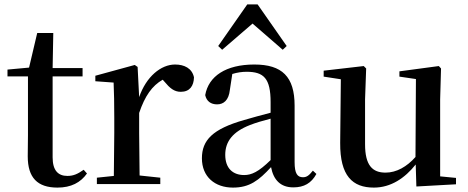

<svg xmlns="http://www.w3.org/2000/svg" viewBox="-20 -836 2127 872"><path d="M241 16C303 16 346 -7 375 -48L360 -65C333 -46 314 -37 286 -37C244 -37 219 -62 219 -121V-489H355V-527H219L222 -686H149L112 -529L14 -520V-489H107V-223C107 -185 106 -161 106 -126C106 -29 150 16 241 16Z M496 0H708V-29L614 -39L612 -232V-323C638 -400 671 -447 719 -474L727 -465C751 -436 771 -419 801 -419C842 -419 860 -446 861 -485C852 -526 817 -543 775 -543C711 -543 644 -488 612 -395L605 -532L592 -541L413 -492V-467L496 -461C498 -412 499 -369 499 -301V-232L497 -37L420 -29V0Z M1312 15C1361 15 1394 -4 1417 -46L1401 -61C1383 -38 1372 -31 1356 -31C1331 -31 1318 -47 1318 -100V-356C1318 -488 1261 -543 1135 -543C1006 -543 927 -490 912 -404C918 -376 938 -362 966 -362C995 -362 1019 -380 1024 -428L1035 -500C1058 -507 1079 -510 1100 -510C1178 -510 1209 -480 1209 -372V-324C1168 -313 1125 -302 1089 -291C945 -250 897 -199 897 -117C897 -33 956 16 1038 16C1113 16 1155 -16 1211 -77C1222 -19 1254 15 1312 15ZM1264 -610 1282 -627 1150 -816H1103L971 -627L989 -610L1127 -729ZM1209 -109C1154 -55 1122 -41 1089 -41C1038 -41 1003 -71 1003 -133C1003 -194 1038 -238 1115 -268C1140 -278 1174 -288 1209 -297Z M1871 11 2051 1V-28L1979 -35V-385L1983 -525L1973 -536L1794 -512V-488L1869 -477L1867 -123C1828 -79 1781 -52 1731 -52C1672 -52 1638 -84 1638 -181V-385L1643 -525L1632 -536L1450 -515V-488L1528 -476L1525 -187C1524 -37 1581 16 1678 16C1755 16 1819 -27 1868 -89Z"/></svg>

Font: Noto Serif SC SemiBold
Style: Regular
Weight: 600
Designer: Ryoko NISHIZUKA 西塚涼子 (kana & ideographs); Frank Grießhammer (Latin, Greek & Cyrillic); Wenlong ZHANG 张文龙 (bopomofo); San
Foundry: Adobe
Version: Version 2.001;hotconv 1.1.0;makeotfexe 2.6.0